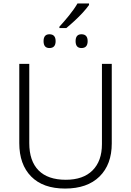

<svg xmlns="http://www.w3.org/2000/svg" viewBox="-20 -1085 762 1115"><path d="M629 -714V-252Q629 -130 558 -60Q487 10 358 10Q230 10 161 -60Q92 -130 92 -254V-714H150V-254Q150 -150 204 -95.5Q258 -41 362 -41Q463 -41 517.5 -95.5Q572 -150 572 -248V-714ZM325 -922V-930Q351 -958 381 -995Q411 -1032 430 -1065H497V-1056Q483 -1036 461 -1012Q439 -988 413.5 -964.5Q388 -941 365 -922ZM267 -806Q233 -806 233 -846Q233 -886 267 -886Q303 -886 303 -846Q303 -806 267 -806ZM453 -806Q419 -806 419 -846Q419 -886 453 -886Q489 -886 489 -846Q489 -806 453 -806Z"/></svg>

Font: BC Sans Light
Style: Regular
Weight: 300
Designer: Monotype Design Team
Foundry: Monotype Imaging Inc.
Version: Version 2.000;GOOG;noto-source:20170915:90ef993387c0